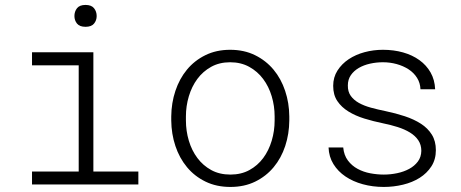

<svg xmlns="http://www.w3.org/2000/svg" viewBox="-20 -737 1840 767"><path d="M107.9 -528.3H353V-51.8H532.7V0H107.9V-51.8H294.4V-476.1H107.9ZM277.3 -672.9Q277.3 -690.9 287.6 -704.1Q297.9 -717.3 321.8 -717.3Q345.2 -717.3 355.7 -704.1Q366.2 -690.9 366.2 -672.9Q366.2 -655.8 355.7 -642.8Q345.2 -629.9 321.8 -629.9Q297.9 -629.9 287.6 -642.8Q277.3 -655.8 277.3 -672.9Z M664.1 -272Q664.6 -325.7 680.7 -374Q696.8 -422.4 726.8 -458.7Q756.8 -495.1 800.5 -516.6Q844.2 -538.1 899.4 -538.1Q955.1 -538.1 998.8 -516.6Q1042.5 -495.1 1072.8 -458.7Q1103 -422.4 1119.1 -374Q1135.3 -325.7 1135.7 -272V-255.9Q1135.3 -202.1 1119.4 -153.8Q1103.5 -105.5 1073.2 -69.1Q1043 -32.7 999.5 -11.5Q956.1 9.8 900.4 9.8Q844.7 9.8 801 -11.5Q757.3 -32.7 727.1 -69.1Q696.8 -105.5 680.7 -153.8Q664.6 -202.1 664.1 -255.9ZM722.7 -255.9Q722.7 -213.9 734.4 -174.8Q746.1 -135.7 768.6 -105.7Q791 -75.7 824 -57.6Q856.9 -39.6 900.4 -39.6Q943.4 -39.6 976.3 -57.6Q1009.3 -75.7 1031.5 -105.7Q1053.7 -135.7 1065.4 -174.8Q1077.1 -213.9 1077.1 -255.9V-272Q1077.1 -313.5 1065.4 -352.5Q1053.7 -391.6 1031.2 -421.6Q1008.8 -451.7 975.6 -470Q942.4 -488.3 899.4 -488.3Q856.4 -488.3 823.5 -470Q790.5 -451.7 768.3 -421.6Q746.1 -391.6 734.4 -352.5Q722.7 -313.5 722.7 -272Z M1663.1 -134.3Q1663.1 -158.7 1650.9 -176.8Q1638.7 -194.8 1617.4 -207.8Q1596.2 -220.7 1568.4 -229.5Q1540.5 -238.3 1509.3 -244.6Q1471.2 -252.4 1435.5 -263.4Q1399.9 -274.4 1372.1 -291.5Q1344.2 -308.6 1327.6 -333.3Q1311 -357.9 1311 -394Q1311 -428.2 1328.1 -455.1Q1345.2 -481.9 1373 -500.5Q1400.9 -519 1436.5 -528.6Q1472.2 -538.1 1509.8 -538.1Q1552.7 -538.1 1590.1 -527.6Q1627.4 -517.1 1655.5 -496.8Q1683.6 -476.6 1700.2 -447.3Q1716.8 -418 1718.3 -380.4H1659.7Q1658.7 -405.8 1646 -426Q1633.3 -446.3 1612.3 -460Q1591.3 -473.6 1564.7 -481Q1538.1 -488.3 1509.8 -488.3Q1483.4 -488.3 1458.3 -482.7Q1433.1 -477.1 1413.3 -465.6Q1393.6 -454.1 1381.6 -436.8Q1369.6 -419.4 1369.6 -396Q1369.1 -371.1 1381.1 -354.2Q1393.1 -337.4 1413.6 -325.9Q1434.1 -314.5 1461.7 -306.9Q1489.3 -299.3 1520.5 -293Q1560.5 -284.7 1596.9 -272.7Q1633.3 -260.7 1661.1 -242.9Q1689 -225.1 1705.1 -199.2Q1721.2 -173.3 1721.2 -137.2Q1721.2 -100.1 1703.4 -72.5Q1685.5 -44.9 1656.5 -26.6Q1627.4 -8.3 1590.1 0.7Q1552.7 9.8 1513.2 9.8Q1468.8 9.8 1429.4 -1Q1390.1 -11.7 1360.1 -32Q1330.1 -52.2 1312 -81.5Q1293.9 -110.8 1292.5 -147.9H1351.1Q1354 -116.7 1369.9 -95.7Q1385.7 -74.7 1408.9 -62.3Q1432.1 -49.8 1459.5 -44.7Q1486.8 -39.6 1513.2 -39.6Q1540 -39.6 1566.7 -45.2Q1593.3 -50.8 1614.5 -62.3Q1635.7 -73.7 1649.2 -91.6Q1662.6 -109.4 1663.1 -134.3Z"/></svg>

Font: Roboto Mono Light
Style: Regular
Weight: 300
Designer: Google
Version: Version 2.000985; 2015; ttfautohint (v1.3)